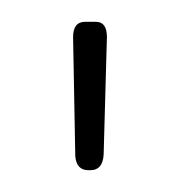

<svg xmlns="http://www.w3.org/2000/svg" viewBox="-20 -474 165 176"><path d="M75 -332Q74 -318 63 -318H61Q50 -318 49 -331L47 -440Q47 -454 58 -454H68Q78 -454 78 -440Z"/></svg>

Font: Chathura
Style: Regular
Weight: 400
Designer: Appaji Ambarisha Darbha
Foundry: Aditya Fonts
Version: Version 1.001 2016